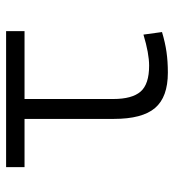

<svg xmlns="http://www.w3.org/2000/svg" viewBox="10 -568 567 626"><g transform="rotate(-90 293.0 -254.5)"><path d="M369.6 9.8Q290 9.8 254.4 -32Q218.8 -73.7 218.8 -166.5V-457.5H61.5V-517.6H504.9V-457.5H283.7V-168.5Q283.7 -106.9 307.9 -79.1Q332 -51.3 392.6 -51.3Q432.1 -51.3 493.7 -69.8L502 -9.3Q467.8 1 436.8 5.4Q405.8 9.8 369.6 9.8Z"/></g></svg>

Font: Cascadia Mono PL Light
Style: Regular
Weight: 300
Monospace: yes
Designer: Aaron Bell
Foundry: Saja Typeworks
Version: Version 2404.023; ttfautohint (v1.8.4)